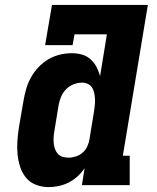

<svg xmlns="http://www.w3.org/2000/svg" viewBox="-20 -755 640 783"><path d="M178 8Q151 8 126.5 -1.5Q102 -11 86 -30.5Q70 -50 62 -75Q54 -100 51.5 -126.5Q49 -153 51 -180.5Q53 -208 57 -235L76 -345Q80 -369 87 -393Q94 -417 106.5 -439.5Q119 -462 137 -481Q155 -500 177 -513Q199 -526 223.5 -532Q248 -538 273 -538Q294 -538 314 -532.5Q334 -527 349 -513.5Q364 -500 373.5 -482Q383 -464 388 -444L416 -615H284L276 -571H164L192 -735H583L481 -120H509V0H314L325 -69Q313 -51 296.5 -36Q280 -21 260.5 -11Q241 -1 220 3.5Q199 8 178 8ZM259 -112Q274 -112 289.5 -117Q305 -122 317 -132.5Q329 -143 336 -158Q343 -173 345 -188L363 -298Q365 -311 366.5 -324Q368 -337 367.5 -349.5Q367 -362 364.5 -374.5Q362 -387 356 -397Q350 -407 339 -412.5Q328 -418 315 -418Q297 -418 279.5 -411Q262 -404 249 -390.5Q236 -377 229 -360Q222 -343 219 -326L201 -216Q199 -204 198.5 -191.5Q198 -179 199.5 -167.5Q201 -156 205 -145.5Q209 -135 216.5 -127Q224 -119 235.5 -115.5Q247 -112 259 -112Z"/></svg>

Font: Iosevka Slab HvExObl
Style: Regular
Weight: 900
Width: 7
Italic angle: -9°
Monospace: yes
Designer: Belleve Invis
Foundry: Belleve Invis
Version: Version 11.1.1; ttfautohint (v1.8.3)